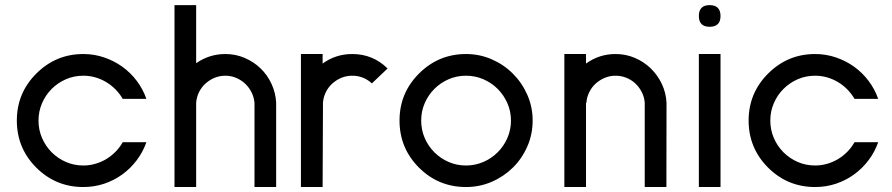

<svg xmlns="http://www.w3.org/2000/svg" viewBox="-20 -735 3515 757"><path d="M308.6 2.4Q199.7 2.4 123 -74.2Q46.4 -150.9 46.4 -259.8Q46.4 -368.2 123 -444.8Q200.2 -522 308.6 -522Q351.6 -522 390.9 -508.5Q430.2 -495.1 462.6 -471.7Q495.1 -448.2 519.5 -415.8Q543.9 -383.3 557.1 -345.2H463.9Q452.6 -364.7 436.3 -381.6Q419.9 -398.4 399.9 -410.6Q379.9 -422.9 356.7 -429.7Q333.5 -436.5 308.6 -436.5Q272 -436.5 240 -422.6Q208 -408.7 183.8 -384.5Q159.7 -360.4 145.8 -328.1Q131.8 -295.9 131.8 -259.8Q131.8 -223.1 145.8 -190.9Q159.7 -158.7 183.8 -134.5Q208 -110.4 240 -96.4Q272 -82.5 308.6 -82.5Q333.5 -82.5 356.7 -89.4Q379.9 -96.2 399.9 -108.4Q419.9 -120.6 436.3 -137.5Q452.6 -154.3 463.9 -174.3H557.1Q543.9 -136.2 519.5 -103.8Q495.1 -71.3 462.6 -47.6Q430.2 -23.9 390.9 -10.7Q351.6 2.4 308.6 2.4Z M668 2.4V-714.8H753.4V-485.8Q805.2 -522 868.7 -522Q908.7 -522 944.3 -506.8Q980 -491.7 1007.1 -465.6Q1034.2 -439.5 1050.5 -404.3Q1066.9 -369.1 1068.8 -329.6V2.4H983.4V-329.6Q981.4 -351.6 971.7 -371.1Q961.9 -390.6 946.5 -405Q931.2 -419.4 911.1 -428Q891.1 -436.5 868.7 -436.5Q845.7 -436.5 825.4 -428Q805.2 -419.4 789.6 -405Q773.9 -390.6 764.4 -371.1Q754.9 -351.6 753.4 -329.6V2.4Z M1446.3 -406.2Q1413.1 -436.5 1368.7 -436.5Q1345.7 -436.5 1325.4 -428Q1305.2 -419.4 1289.6 -405Q1273.9 -390.6 1264.4 -371.1Q1254.9 -351.6 1253.4 -329.6L1252 2.4H1166.5V-522H1252V-484.4Q1303.7 -522 1368.7 -522Q1449.7 -522 1507.3 -465.8Q1507.8 -465.3 1508.3 -465.3Z M1817.4 2.4Q1708.5 2.4 1631.8 -74.2Q1555.2 -150.9 1555.2 -259.8Q1555.2 -368.2 1631.8 -444.8Q1709 -522 1817.4 -522Q1871.1 -522 1918.7 -501.2Q1966.3 -480.5 2002.2 -444.6Q2038.1 -408.7 2059.1 -361.1Q2080.1 -313.5 2080.1 -259.8Q2080.1 -205.6 2059.3 -158Q2038.6 -110.4 2002.7 -74.7Q1966.8 -39.1 1918.9 -18.3Q1871.1 2.4 1817.4 2.4ZM1817.4 -82.5Q1853.5 -82.5 1885.7 -96.4Q1918 -110.4 1942.1 -134.5Q1966.3 -158.7 1980.5 -190.9Q1994.6 -223.1 1994.6 -259.8Q1994.6 -295.9 1980.5 -328.1Q1966.3 -360.4 1942.1 -384.5Q1918 -408.7 1885.7 -422.6Q1853.5 -436.5 1817.4 -436.5Q1780.8 -436.5 1748.8 -422.6Q1716.8 -408.7 1692.6 -384.5Q1668.5 -360.4 1654.5 -328.1Q1640.6 -295.9 1640.6 -259.8Q1640.6 -223.1 1654.5 -190.9Q1668.5 -158.7 1692.6 -134.5Q1716.8 -110.4 1748.8 -96.4Q1780.8 -82.5 1817.4 -82.5Z M2205.1 2.4V-522H2290.5V-484.4Q2342.3 -522 2407.2 -522Q2447.3 -522 2482.9 -506.8Q2518.6 -491.7 2545.7 -465.3Q2572.8 -439 2589.4 -404.1Q2606 -369.1 2607.9 -329.6L2607.4 2.4H2522V-329.6Q2520.5 -351.6 2510.7 -371.1Q2501 -390.6 2485.6 -405.3Q2470.2 -419.9 2450 -428.2Q2429.7 -436.5 2407.2 -436.5Q2384.3 -436.5 2364 -428Q2343.8 -419.4 2328.1 -405Q2312.5 -390.6 2303 -371.1Q2293.5 -351.6 2292 -329.6H2290.5V2.4Z M2735.4 2.4V-522H2820.8V2.4ZM2777.8 -629.4Q2735.4 -629.4 2735.4 -671.9Q2735.4 -714.8 2777.8 -714.8Q2820.8 -714.8 2820.8 -671.9Q2820.8 -629.4 2777.8 -629.4Z M3193.8 2.4Q3085 2.4 3008.3 -74.2Q2931.6 -150.9 2931.6 -259.8Q2931.6 -368.2 3008.3 -444.8Q3085.4 -522 3193.8 -522Q3236.8 -522 3276.1 -508.5Q3315.4 -495.1 3347.9 -471.7Q3380.4 -448.2 3404.8 -415.8Q3429.2 -383.3 3442.4 -345.2H3349.1Q3337.9 -364.7 3321.5 -381.6Q3305.2 -398.4 3285.2 -410.6Q3265.1 -422.9 3241.9 -429.7Q3218.8 -436.5 3193.8 -436.5Q3157.2 -436.5 3125.2 -422.6Q3093.3 -408.7 3069.1 -384.5Q3044.9 -360.4 3031 -328.1Q3017.1 -295.9 3017.1 -259.8Q3017.1 -223.1 3031 -190.9Q3044.9 -158.7 3069.1 -134.5Q3093.3 -110.4 3125.2 -96.4Q3157.2 -82.5 3193.8 -82.5Q3218.8 -82.5 3241.9 -89.4Q3265.1 -96.2 3285.2 -108.4Q3305.2 -120.6 3321.5 -137.5Q3337.9 -154.3 3349.1 -174.3H3442.4Q3429.2 -136.2 3404.8 -103.8Q3380.4 -71.3 3347.9 -47.6Q3315.4 -23.9 3276.1 -10.7Q3236.8 2.4 3193.8 2.4Z"/></svg>

Font: Proletarsk
Style: Regular
Weight: 400
Designer: Peter Wiegel, original typeface by Carl Albert Fahrenwaldt 1901
Foundry: Peter Wiegel
Version: Version 1.000 2010 initial release